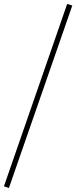

<svg xmlns="http://www.w3.org/2000/svg" viewBox="-23 -751 386 972"><path d="M22 201 -3 192 317 -731 343 -723Z"/></svg>

Font: Piazzolla SC Thin
Style: Regular
Weight: 100
Designer: Juan Pablo del Peral
Foundry: Huerta Tipografica
Version: Version 1.330